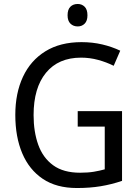

<svg xmlns="http://www.w3.org/2000/svg" viewBox="-20 -936 701 966"><path d="M371 -377H594V-26Q541 -8 486.5 1Q432 10 367 10Q264 10 195.5 -36Q127 -82 92 -164.5Q57 -247 57 -358Q57 -467 95.5 -549.5Q134 -632 208.5 -678Q283 -724 390 -724Q445 -724 494 -712.5Q543 -701 585 -681L552 -605Q516 -623 474 -634.5Q432 -646 388 -646Q274 -646 211.5 -570Q149 -494 149 -357Q149 -273 172.5 -207.5Q196 -142 247.5 -104.5Q299 -67 383 -67Q423 -67 452.5 -72Q482 -77 507 -84V-299H371ZM371 -916Q392 -916 406 -902Q420 -888 420 -859Q420 -831 406 -817Q392 -803 371 -803Q349 -803 334.5 -817Q320 -831 320 -859Q320 -888 334 -902Q348 -916 371 -916Z"/></svg>

Font: Noto Sans Gurmukhi SemiCondensed
Style: Regular
Weight: 400
Width: 4
Designer: Jelle Bosma - Monotype Design Team
Foundry: Monotype Imaging Inc.
Version: Version 2.004; ttfautohint (v1.8.4.7-5d5b)